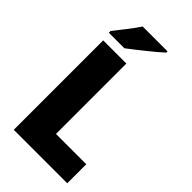

<svg xmlns="http://www.w3.org/2000/svg" viewBox="-279 -1005 1084 1084"><g transform="rotate(45 263.0 -463.5)"><path d="M371 -917V-927H172C144 -882 95 -824 62 -781V-767H186C238 -806 331 -880 371 -917ZM70 0H497V-152H255V-714H70Z"/></g></svg>

Font: Noto Sans Telugu SemiCondensed Black
Style: Regular
Weight: 900
Width: 4
Designer: Jelle Bosma - Monotype Design Team
Foundry: Monotype Imaging Inc.
Version: Version 2.005